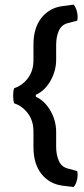

<svg xmlns="http://www.w3.org/2000/svg" viewBox="-20 -678 354 812"><path d="M291 113 243 107Q188.5 99.5 155 57.2Q121.5 15 121.5 -56.5V-122Q121.5 -167 98.2 -198.2Q75 -229.5 40 -241Q35.5 -252.5 35.5 -273Q35.5 -293.5 40 -305Q75 -316.5 98.2 -347.5Q121.5 -378.5 121.5 -423.5V-489Q121.5 -560 155 -602.2Q188.5 -644.5 243 -652L291 -658.5Q301 -648 305.8 -627.2Q310.5 -606.5 306.5 -590.5L266 -580Q240 -573 228.8 -547.8Q217.5 -522.5 217.5 -488V-425.5Q217.5 -379 193.8 -336.8Q170 -294.5 131.5 -277V-269Q170 -251 193.8 -209Q217.5 -167 217.5 -120V-57.5Q217.5 -23 228.8 2.2Q240 27.5 266 34.5L306.5 45.5Q310.5 61.5 305.8 82.2Q301 103 291 113Z"/></svg>

Font: Signika Negative SC
Style: Regular
Weight: 400
Designer: Anna Giedryś
Foundry: Anna Giedryś
Version: Version 2.000; ttfautohint (v1.8.3) -l 8 -r 50 -G 200 -x 9 -